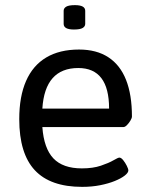

<svg xmlns="http://www.w3.org/2000/svg" viewBox="-20 -722 579 748"><path d="M288 -529Q356 -529 402 -499Q448 -469 471 -411Q494 -353 494 -268Q494 -262 488 -252Q482 -242 474.5 -234.5Q467 -227 461 -227H145Q151 -144 188 -105Q225 -66 299 -66Q342 -66 373 -76.5Q404 -87 422 -97.5Q440 -108 445 -108Q452 -108 460 -98Q468 -88 474 -76Q480 -64 480 -58Q480 -49 466 -38Q452 -27 427.5 -17Q403 -7 370.5 -0.5Q338 6 300 6Q176 6 115.5 -59Q55 -124 55 -258Q55 -346 81.5 -406.5Q108 -467 160 -498Q212 -529 288 -529ZM285 -457Q220 -457 185 -417.5Q150 -378 145 -299H405Q405 -378 375 -417.5Q345 -457 285 -457ZM272 -702Q312 -702 312 -680V-629Q312 -619 302 -613Q292 -607 268 -607Q228 -607 228 -629V-680Q228 -690 238 -696Q248 -702 272 -702Z"/></svg>

Font: Asap VF Beta
Style: Regular
Weight: 400
Designer: Pablo Cosgaya
Foundry: Pablo Cosgaya
Version: Version 1.007